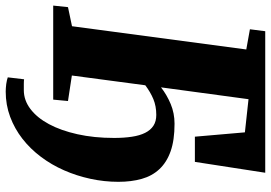

<svg xmlns="http://www.w3.org/2000/svg" viewBox="-162 -624 950 673"><g transform="rotate(90 312.5 -288.0)"><path d="M1.5 -51.8 68.4 -65.9 149.9 -676.8 79.1 -689.5 85.9 -743.2H582L543.9 -496.6H455.6L440.4 -671.9L324.2 -684.6L282.7 -377.9Q309.1 -398.4 341.3 -411.9Q373.5 -425.3 410.2 -425.3Q467.8 -425.3 506.6 -411.6Q545.4 -397.9 569.3 -372.3Q593.3 -346.7 603.5 -310.3Q613.8 -273.9 613.8 -228.5Q613.8 -179.2 603.3 -130.6Q592.8 -82 573.5 -38.1Q554.2 5.9 526.1 43.2Q498 80.6 462.9 107.9Q427.7 135.3 386 150.9Q344.2 166.5 297.4 166.5Q292 166.5 284.9 166Q277.8 165.5 270.8 164.6Q263.7 163.6 257.3 162.1Q251 160.6 247.6 159.2L254.4 102.1Q260.7 103 271 103Q281.2 103 292.5 103Q328.1 103 358.6 79.8Q389.2 56.6 411.6 14.9Q434.1 -26.9 447 -85Q460 -143.1 460 -213.4Q460 -248 455.8 -275.6Q451.7 -303.2 442.1 -322.3Q432.6 -341.3 417.2 -351.3Q401.9 -361.3 379.4 -361.3Q348.6 -361.3 324 -351.1Q299.3 -340.8 275.4 -322.8L241.2 -65.4L330.6 -51.8L325.7 0H-3.9Z"/></g></svg>

Font: Merriweather UltraBold
Style: Italic
Weight: 900
Italic angle: -7°
Designer: Eben Sorkin ( eben@eyebytes.com )
Foundry: Eben Sorkin ( eben@eyebytes.com )
Version: Version 1.52; ttfautohint (v1.4.1)